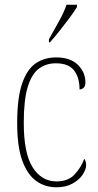

<svg xmlns="http://www.w3.org/2000/svg" viewBox="-20 -786 417 816"><path d="M220 10Q172 10 134.5 -16.5Q97 -43 75 -102.5Q53 -162 53 -263Q53 -370 74 -431Q95 -492 132 -517Q169 -542 219 -542Q279 -542 311 -510.5Q343 -479 343 -436Q343 -420 335.5 -413Q328 -406 318 -406Q318 -457 294.5 -487Q271 -517 217 -517Q176 -517 145.5 -494.5Q115 -472 98 -417Q81 -362 81 -264Q81 -134 119 -74.5Q157 -15 220 -15Q270 -15 297.5 -45Q325 -75 338 -111Q346 -102 346 -84Q346 -66 331.5 -44Q317 -22 288.5 -6Q260 10 220 10ZM188 -619Q210 -659 230.5 -695.5Q251 -732 263 -766H307V-756Q297 -739 277 -712Q257 -685 234.5 -656.5Q212 -628 192 -606H188Z"/></svg>

Font: Noto Serif Lao Condensed Thin
Style: Regular
Weight: 100
Width: 3
Designer: Monotype Design Team
Foundry: Monotype Imaging Inc.
Version: Version 2.003; ttfautohint (v1.8.4.7-5d5b)